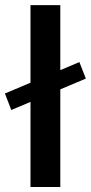

<svg xmlns="http://www.w3.org/2000/svg" viewBox="-30 -747 363 767"><path d="M287.1 -499 313 -433.1 15.1 -307.6 -10.3 -373.5ZM210.9 0H91.8V-726.6H210.9Z"/></svg>

Font: Estedad-FD SemiBold
Style: Regular
Weight: 600
Designer: Amin Abedi
Version: Version 7.3